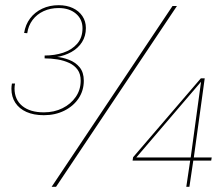

<svg xmlns="http://www.w3.org/2000/svg" viewBox="-20 -720 865 740"><path d="M149 -276Q110 -276 82 -288.5Q54 -301 39 -324Q24 -347 24 -378Q24 -382 24.5 -387.5Q25 -393 26 -398H38Q37 -393 36.5 -388.5Q36 -384 36 -379Q36 -336 66 -311.5Q96 -287 149 -287Q189 -287 221 -303Q253 -319 272 -346.5Q291 -374 291 -409Q291 -435 279 -451.5Q267 -468 246.5 -477.5Q226 -487 201.5 -491Q177 -495 152 -495V-506Q191 -506 224 -517Q257 -528 277.5 -551.5Q298 -575 298 -611Q298 -646 272.5 -667.5Q247 -689 206 -689Q174 -689 148 -677Q122 -665 105.5 -643Q89 -621 85 -592L73 -593Q78 -625 96 -649Q114 -673 142.5 -686.5Q171 -700 206 -700Q237 -700 260.5 -689Q284 -678 297.5 -658Q311 -638 311 -612Q311 -581 296 -557.5Q281 -534 255 -519.5Q229 -505 197 -500V-501Q221 -499 246 -489.5Q271 -480 287 -460.5Q303 -441 303 -409Q303 -371 283 -341Q263 -311 228 -293.5Q193 -276 149 -276ZM179 0 645 -697H662L196 0ZM698 0 713 -101H491L493 -114L754 -418H769L727 -113H796L794 -101H725L710 0ZM501 -108V-113H715L755 -406V-405Z"/></svg>

Font: Hanken Grotesk Thin
Style: Italic
Weight: 250
Italic angle: -8°
Designer: Alfredo Marco Pradil
Foundry: Hanken Design Co.
Version: Version 3.013